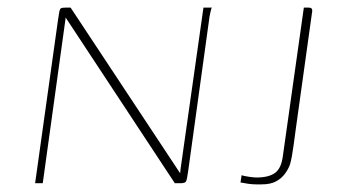

<svg xmlns="http://www.w3.org/2000/svg" viewBox="-20 -480 898 503"><path d="M72 0 132 -428Q134 -443 135.5 -450Q137 -457 140 -458.5Q143 -460 151 -460H165L452 -26L453 -37L513 -460H535Q534 -459 533 -455Q532 -451 531 -446.5Q530 -442 529 -437L473 -32Q470 -10 467.5 -5Q465 0 453 0H438L152 -434L151 -426L92 0ZM756 -150Q753 -129 749 -98.5Q745 -68 740 -50Q736 -38 727 -25.5Q718 -13 703.5 -5Q689 3 666 3Q660 3 650.5 3Q641 3 630.5 1.5Q620 0 610 -2L613 -21Q618 -19 631.5 -17Q645 -15 652 -15Q684 -15 700.5 -27Q717 -39 721 -71L776 -460H789Q794 -460 796 -458Q798 -456 798 -452.5Q798 -449 797 -444Z"/></svg>

Font: Genos Thin
Style: Italic
Weight: 100
Italic angle: -8°
Designer: Robert E. Leuschke
Foundry: Robert E. Leuschke
Version: Version 1.010